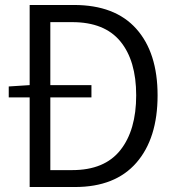

<svg xmlns="http://www.w3.org/2000/svg" viewBox="-20 -751 707 771"><path d="M99.1 0V-359.9H15.1V-403.8L99.1 -409.2V-731H276.9Q441.9 -731 527.3 -635.3Q612.8 -539.6 612.8 -368.2Q612.8 -195.3 527.8 -97.7Q442.9 0 280.8 0ZM182.1 -67.9H270Q399.9 -67.9 463.4 -148.2Q526.9 -228.5 526.9 -368.2Q526.9 -507.3 463.4 -584.7Q399.9 -662.1 270 -662.1H182.1V-409.2H347.2V-359.9H182.1Z"/></svg>

Font: Shanggu Mono N
Style: Regular
Weight: 350
Designer: GuiWonder
Version: Version 1.021